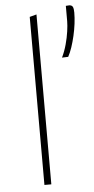

<svg xmlns="http://www.w3.org/2000/svg" viewBox="-54 -799 408 832"><g transform="rotate(-5 149.5 -383.0)"><path d="M105 0Q105 -56.5 105 -108.5Q105 -160.5 105 -221V-494Q105 -558 105 -617.5Q105 -677 105 -731L135 -739Q135 -677.5 135 -617.8Q135 -558 135 -494V-221Q135 -160.5 135 -108.5Q135 -56.5 135 0ZM229 -543Q241.5 -569 249.5 -598.2Q257.5 -627.5 261.2 -654Q265 -680.5 265 -698Q265 -715.5 265 -731.8Q265 -748 265 -765L280 -766Q291.5 -765.5 295.2 -757.5Q299 -749.5 299 -733Q299 -710.5 295.8 -684.5Q292.5 -658.5 286.5 -632.5Q280.5 -606.5 272.8 -583.5Q265 -560.5 256 -544Z"/></g></svg>

Font: Commissioner Thin Thin
Style: Regular
Weight: 250
Version: Version 1.000